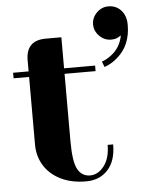

<svg xmlns="http://www.w3.org/2000/svg" viewBox="-54 -804 656 863"><g transform="rotate(-5 273.5 -372.5)"><path d="M85 -170V-475H15V-500H85V-550Q85 -640 175 -640H245V-500H385V-475H245V-170Q245 -78 264 -44Q283 -10 320 -10Q356 -10 383 -45Q410 -80 410 -140H435Q435 -66 398 -25.5Q361 15 300 15Q234 15 185.5 -9Q137 -33 111 -75Q85 -117 85 -170ZM417 -515Q438 -522 459 -538Q502 -570 512 -625L499 -617Q486 -610 467 -610Q437 -610 414.5 -632.5Q392 -655 392 -685Q392 -715 414.5 -737.5Q437 -760 467 -760Q502 -760 524.5 -735.5Q547 -711 547 -670Q547 -578 487 -526Q461 -502 427 -490Z"/></g></svg>

Font: Yeseva One
Style: Regular
Weight: 400
Designer: Jovanny Lemonad
Foundry: Jovanny Lemonad
Version: Version 2.000